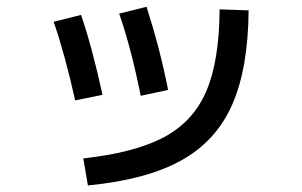

<svg xmlns="http://www.w3.org/2000/svg" viewBox="-20 -574 904 575"><path d="M637.7 -545.9 724.6 -543Q723.1 -368.2 675 -259.8Q627 -151.4 522.7 -93.5Q418.5 -35.6 243.2 -18.6L229.5 -99.6Q384.8 -116.7 472.2 -163.8Q559.6 -210.9 598.1 -301.5Q636.7 -392.1 637.7 -545.9ZM140.6 -508.8 222.7 -529.3Q255.4 -434.6 287.1 -290L205.1 -273.4Q174.8 -410.2 140.6 -508.8ZM336.9 -533.2 418.9 -553.7Q460.4 -423.3 483.4 -304.7L401.4 -287.1Q373 -429.2 336.9 -533.2Z"/></svg>

Font: Pretendard GOV Medium
Style: Regular
Weight: 500
Designer: Base glyphs from Inter by Rasmus Andersson; Hangeul glyphs from Noto Sans CJK(Source Han Sans) by Jang Soo-young and Kan
Foundry: Kil Hyung-jin
Version: Version 1.309